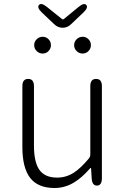

<svg xmlns="http://www.w3.org/2000/svg" viewBox="-20 -928 630 961"><path d="M253 13Q170 13 131 -37.5Q92 -88 92 -192V-497Q92 -533 121 -533Q150 -533 150 -497V-199Q150 -116 177.5 -77.5Q205 -39 266 -39Q311 -39 350 -64Q385 -87 424 -134Q432 -143 432 -155V-497Q432 -533 461 -533Q490 -533 490 -497V-36Q490 0 466 1Q441 1 439 -34L436 -83Q436 -88 434.5 -88Q433 -88 426 -80Q390 -39 351 -15Q305 13 253 13ZM193.5 -660Q176 -660 163.5 -672.5Q151 -685 151 -702Q151 -719 163.5 -731.5Q176 -744 193.5 -744Q211 -744 223 -731.5Q235 -719 235 -702Q235 -685 223 -672.5Q211 -660 193.5 -660ZM393.5 -660Q376 -660 363.5 -672.5Q351 -685 351 -702Q351 -719 363.5 -731.5Q376 -744 393.5 -744Q411 -744 423 -731.5Q435 -719 435 -702Q435 -685 423 -672.5Q411 -660 393.5 -660ZM294 -789Q269 -789 250 -808L189 -866Q164 -890 175 -903Q186 -916 214 -894L290 -833Q295 -829 300 -833L373 -893Q401 -916 412 -903Q423 -890 398 -866L337 -808Q318 -789 294 -789Z"/></svg>

Font: Resource Han Rounded JP Light
Style: Regular
Weight: 300
Designer: Cyano Hao (round all glyphs); Ryoko NISHIZUKA 西塚涼子 (kana, bopomofo & ideographs); Paul D. Hunt (Latin, Greek & Cyrillic)
Foundry: Cyano Hao
Version: 0.990